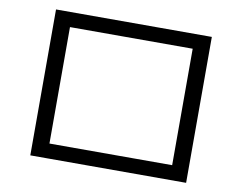

<svg xmlns="http://www.w3.org/2000/svg" viewBox="-77 -818 1154 915"><g transform="rotate(10 500.0 -360.0)"><path d="M203.1 -6.8H123V-712.9H877V-6.8ZM203.1 -78.1H796.9V-641.6H203.1Z"/></g></svg>

Font: Mgen+ 1c regular
Style: Regular
Weight: 400
Designer: [Source Han Sans]
Ryoko NISHIZUKA  (kana & ideographs); Paul D. Hunt (Latin, Greek & Cyrillic); Wenlong ZHANG  (bopomofo
Version: Version 1.059.20150602